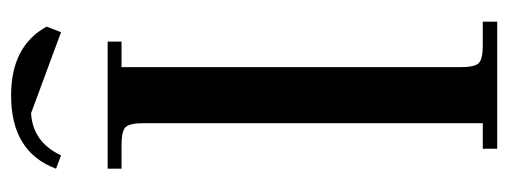

<svg xmlns="http://www.w3.org/2000/svg" viewBox="-305 -611 916 346"><g transform="rotate(-90 153.0 -438.0)"><path d="M22 -677V-702H251V-677H205V-66Q205 -41 212 -33.5Q219 -26 244 -26H287V0H58V-26H104V-637Q104 -662 97 -669.5Q90 -677 65 -677ZM22 -795Q52 -876 154 -876Q243 -876 278 -812L268 -786L122 -840Q70 -837 46 -786Z"/></g></svg>

Font: Dihjauti
Style: Bold
Weight: 700
Designer: T. Christopher White
Version: Version 3.0.0